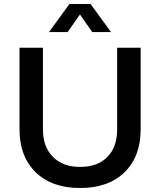

<svg xmlns="http://www.w3.org/2000/svg" viewBox="-20 -940 804 965"><path d="M226.1 -778.8 329.1 -919.9H435.1L538.1 -778.8H443.8L381.8 -867.2L319.8 -778.8ZM78.1 -290V-700.2H195.8V-290Q195.3 -202.1 246.1 -151.4Q296.9 -100.6 383.3 -101.1Q469.7 -101.1 519.5 -150.9Q568.8 -200.7 568.8 -290V-700.2H687V-290Q687 -153.3 606 -74.2Q524.9 4.9 382.8 4.9Q240.2 4.9 159.2 -74.2Q78.1 -153.3 78.1 -290Z"/></svg>

Font: TruenoRg
Style: Book
Weight: 400
Designer: Julieta Ulanovsky
Foundry: Julieta Ulanovsky
Version: Version 3.001b